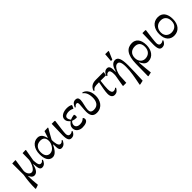

<svg xmlns="http://www.w3.org/2000/svg" viewBox="291 -2147 3813 3813"><g transform="rotate(-45 2197.5 -240.0)"><path d="M456 -463 451 -472 365 -469 362 -281C361 -256 312 -70 222 -70C168 -70 131 -135 131 -195C131 -207 132 -217 132 -217L168 -464L164 -472L74 -469L75 -149C52 -17 45 74 44 214L60 217L135 191C123 73 120 12 119 -69H124C138 -41 163 13 218 13C267 13 323 -17 355 -164H361C366 -111 369 -92 372 -72C380 -25 393 10 442 10C507 10 541 -45 557 -92L540 -103C525 -83 510 -64 478 -64C441 -64 421 -96 416 -172C415 -187 413 -211 413 -217Z M930 -332C913 -393 886 -478 788 -478C669 -478 586 -370 586 -215C586 -86 628 14 733 14C810 14 865 -64 911 -159H919C921 -126 920 -99 922 -74C924 -21 940 11 987 11C1068 11 1097 -64 1110 -91L1093 -102C1077 -81 1060 -64 1028 -64C970 -64 958 -171 958 -244C958 -249 999 -319 1058 -424L1080 -460V-474L982 -471C969 -435 956 -397 936 -332ZM746 -76C692 -76 631 -110 631 -227C631 -335 694 -396 789 -396C858 -396 907 -363 907 -270C907 -198 845 -76 746 -76Z M1177 -157C1177 -33 1206 9 1262 9C1325 9 1353 -26 1377 -75L1360 -89C1347 -76 1334 -63 1296 -63C1254 -63 1239 -98 1239 -137C1239 -193 1252 -279 1276 -463L1266 -472H1185C1182 -362 1177 -226 1177 -157Z M1513 -258C1497 -279 1481 -312 1481 -338C1481 -390 1551 -406 1596 -406C1642 -406 1673 -394 1703 -379L1731 -437V-454C1704 -469 1670 -481 1615 -481C1528 -481 1425 -443 1425 -355C1425 -306 1447 -281 1488 -243C1439 -204 1413 -169 1413 -119C1413 -26 1496 14 1567 14C1643 14 1724 -7 1724 -71C1724 -88 1717 -103 1707 -115H1698C1673 -92 1643 -66 1575 -66C1526 -66 1474 -88 1474 -146C1474 -184 1496 -209 1513 -227C1549 -214 1583 -207 1621 -207C1628 -207 1637 -221 1637 -239C1637 -268 1628 -287 1621 -287C1585 -284 1537 -270 1513 -258Z M1821 -409C1844 -409 1851 -390 1851 -355C1851 -311 1838 -226 1838 -159C1838 -73 1862 10 1975 10C2136 10 2199 -125 2199 -245C2199 -415 2101 -475 2053 -481L2045 -469C2071 -449 2131 -405 2131 -262C2131 -172 2097 -75 1979 -75C1904 -75 1887 -110 1887 -161C1887 -232 1927 -334 1927 -403C1927 -455 1901 -480 1856 -480C1791 -480 1758 -430 1739 -375L1757 -366C1771 -387 1790 -409 1821 -409Z M2390 -107C2390 -36 2421 9 2476 9C2541 9 2570 -27 2596 -74L2580 -88C2567 -75 2553 -61 2514 -61C2474 -61 2457 -105 2457 -174C2457 -213 2462 -286 2476 -391H2627L2641 -455L2640 -471H2422C2327 -471 2262 -433 2235 -345L2254 -336C2288 -388 2316 -391 2425 -391H2433C2410 -277 2390 -172 2390 -107Z M2717 -12 2720 0H2808L2818 -191C2819 -216 2860 -398 2955 -398C2997 -398 3030 -362 3030 -231C3030 -84 3004 33 2969 215L2983 219L3068 200C3075 2 3082 -88 3081 -215C3081 -405 3046 -480 2970 -480C2879 -480 2839 -385 2820 -305H2813C2816 -415 2804 -477 2739 -477C2671 -477 2641 -421 2624 -373L2642 -362C2656 -381 2672 -406 2710 -406C2745 -406 2760 -366 2760 -293C2760 -279 2758 -256 2758 -251ZM2899 -521H2937L3006 -681V-699H2914Z M3299 199C3288 105 3281 34 3271 -107H3278C3302 -56 3338 11 3415 11C3551 11 3624 -108 3624 -246C3624 -417 3539 -481 3445 -481C3302 -481 3215 -382 3211 -132C3210 -41 3206 81 3206 214L3221 217ZM3276 -229C3276 -344 3351 -393 3439 -393C3505 -393 3577 -365 3577 -244C3577 -131 3506 -71 3414 -71C3330 -71 3276 -139 3276 -229Z M3725 -157C3725 -33 3754 9 3810 9C3873 9 3901 -26 3925 -75L3908 -89C3895 -76 3882 -63 3844 -63C3802 -63 3787 -98 3787 -137C3787 -193 3800 -279 3824 -463L3814 -472H3733C3730 -362 3725 -226 3725 -157Z M4314 -233C4314 -118 4236 -69 4149 -69C4086 -69 4000 -107 4000 -222C4000 -319 4060 -394 4167 -394C4260 -394 4314 -332 4314 -233ZM4173 -481C4029 -481 3954 -364 3954 -220C3954 -52 4044 13 4145 13C4276 13 4360 -84 4360 -240C4360 -392 4293 -481 4173 -481Z"/></g></svg>

Font: STIX Two Math
Style: Regular
Weight: 400
Designer: Ross Mills, John Hudson & Paul Hanslow, Tiro Typeworks Ltd; with portions MicroPress Inc., with additions and correction
Foundry: Tiro Typeworks Ltd
Version: Version 2.02 b142